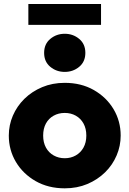

<svg xmlns="http://www.w3.org/2000/svg" viewBox="-20 -958 669 992"><path d="M314.5 15Q229.5 15 164.2 -22.2Q99 -59.5 62.2 -121.2Q25.5 -183 25.5 -257.5Q25.5 -311.5 46.5 -360.5Q67.5 -409.5 106.2 -447.5Q145 -485.5 198 -507.8Q251 -530 314.5 -530Q399.5 -530 464.8 -492.8Q530 -455.5 566.8 -393.8Q603.5 -332 603.5 -257.5Q603.5 -204 582.5 -154.8Q561.5 -105.5 522.8 -67.5Q484 -29.5 431.2 -7.2Q378.5 15 314.5 15ZM314.5 -140.5Q346 -140.5 371.2 -154.8Q396.5 -169 411.2 -195.2Q426 -221.5 426 -257.5Q426 -293.5 411.5 -319.8Q397 -346 371.8 -360.2Q346.5 -374.5 314.5 -374.5Q282.5 -374.5 257 -360.2Q231.5 -346 217.2 -319.8Q203 -293.5 203 -257.5Q203 -221.5 217.5 -195.2Q232 -169 257.5 -154.8Q283 -140.5 314.5 -140.5ZM314.5 -586.5Q271.5 -586.5 239.8 -612.8Q208 -639 208 -685Q208 -730.5 239.8 -757Q271.5 -783.5 314.5 -783.5Q357.5 -783.5 389.2 -757Q421 -730.5 421 -685Q421 -639 389.2 -612.8Q357.5 -586.5 314.5 -586.5ZM126.5 -829.5V-937.5H502V-829.5Z"/></svg>

Font: Geologica Roman ExtraBold
Style: Regular
Weight: 800
Designer: Sindre Bremnes, Frode Helland
Foundry: Monokrom Skriftforlag AS
Version: Version 1.010;gftools[0.9.28]